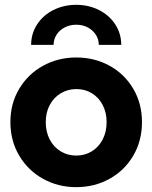

<svg xmlns="http://www.w3.org/2000/svg" viewBox="-20 -773 636 801"><path d="M23.4 -263.7Q23.4 -341.3 60.3 -402.8Q97.2 -464.4 159.9 -498.8Q222.7 -533.2 297.9 -533.2Q374.5 -533.2 437 -498.8Q499.5 -464.4 535.9 -402.8Q572.3 -341.3 572.3 -263.7Q572.3 -185.5 535.9 -123.5Q499.5 -61.5 436.8 -26.9Q374 7.8 297.9 7.8Q222.7 7.8 159.9 -26.9Q97.2 -61.5 60.3 -123.5Q23.4 -185.5 23.4 -263.7ZM424.8 -263.7Q424.8 -303.2 408.7 -334.5Q392.6 -365.7 364 -383.5Q335.4 -401.4 298.8 -401.4Q262.7 -401.4 233.4 -383.8Q204.1 -366.2 187.5 -335Q170.9 -303.7 170.9 -263.7Q170.9 -222.7 187.5 -190.9Q204.1 -159.2 233.2 -141.6Q262.2 -124 297.9 -124Q334 -124 362.8 -141.6Q391.6 -159.2 408.2 -190.9Q424.8 -222.7 424.8 -263.7ZM485.8 -585.9H392.1Q392.1 -609.4 379.4 -628.7Q366.7 -647.9 345.5 -658.9Q324.2 -669.9 298.3 -669.9Q272 -669.9 250.5 -658.9Q229 -647.9 216.3 -628.7Q203.6 -609.4 203.6 -585.9H109.9Q109.9 -632.3 134.5 -670.7Q159.2 -709 202.4 -731Q245.6 -752.9 298.3 -752.9Q350.1 -752.9 393.3 -731Q436.5 -709 461.2 -670.7Q485.8 -632.3 485.8 -585.9Z"/></svg>

Font: Reddit Sans Vanilla ExtraBold
Style: Regular
Weight: 800
Designer: Stephen Hutchings
Foundry: Reddit
Version: Version 1.013